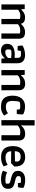

<svg xmlns="http://www.w3.org/2000/svg" viewBox="1560 -2270 720 3879"><g transform="rotate(90 1919.5 -331.0)"><path d="M70 -471H162L170 -402H178Q240 -478 331 -478Q384 -478 415.5 -460Q447 -442 460 -399H468Q497 -435 537.5 -456.5Q578 -478 627 -478Q697 -478 730 -448Q763 -418 763 -344V0H656V-372Q626 -380 593 -380Q518 -380 470 -334V0H363V-374Q338 -382 303 -382Q228 -382 177 -337V0H70Z M866 -118Q866 -196 925.5 -233Q985 -270 1089 -270Q1117 -270 1150 -267V-322Q1150 -365 1132 -380.5Q1114 -396 1068 -396Q1041 -396 1009 -392L999 -327H914Q901 -364 901 -403V-428Q937 -449 987 -463.5Q1037 -478 1089 -478Q1170 -478 1214 -440Q1258 -402 1258 -331V0H1165L1159 -66H1151Q1097 8 1006 8Q936 8 901 -25Q866 -58 866 -118ZM1152 -137V-196Q1114 -203 1069 -203Q1018 -203 990 -195Q983 -178 980.5 -164Q978 -150 978 -132Q978 -103 992 -90.5Q1006 -78 1033 -78Q1070 -78 1100.5 -93Q1131 -108 1152 -137Z M1396 -471H1492L1498 -398H1506Q1571 -480 1668 -480Q1737 -480 1770.5 -447Q1804 -414 1804 -344V0H1697V-372Q1671 -381 1636 -381Q1549 -381 1503 -330V0H1396Z M1913 -225Q1913 -341 1970 -409.5Q2027 -478 2132 -478Q2181 -478 2222.5 -466.5Q2264 -455 2292 -437V-401Q2292 -351 2279 -310H2196L2188 -373Q2164 -380 2125 -380Q2069 -380 2039 -369Q2030 -344 2024.5 -304.5Q2019 -265 2019 -227Q2019 -157 2046.5 -123.5Q2074 -90 2143 -90Q2217 -90 2267 -133L2316 -56Q2279 -24 2237.5 -7.5Q2196 9 2140 9Q2017 9 1965 -52.5Q1913 -114 1913 -225Z M2408 -671H2515V-476L2512 -400H2518Q2584 -480 2680 -480Q2750 -480 2785 -447.5Q2820 -415 2820 -344V0H2712V-372Q2685 -381 2649 -381Q2604 -381 2572.5 -368Q2541 -355 2515 -329V0H2408Z M2932 -231Q2932 -349 2990 -414.5Q3048 -480 3155 -480Q3248 -480 3296 -428Q3344 -376 3344 -286Q3344 -268 3343 -259L3278 -195L3036 -198Q3038 -83 3161 -83Q3208 -83 3242.5 -94Q3277 -105 3312 -127L3342 -45Q3303 -20 3260 -6.5Q3217 7 3156 7Q3042 7 2987 -54.5Q2932 -116 2932 -231ZM3240 -274Q3245 -290 3245 -311Q3245 -347 3220.5 -368Q3196 -389 3151 -389Q3088 -389 3062.5 -360.5Q3037 -332 3035 -270Z M3429 -31 3460 -115Q3493 -99 3531 -90Q3569 -81 3606 -81Q3653 -81 3684 -87Q3692 -103 3692 -127Q3692 -146 3685.5 -156.5Q3679 -167 3661 -174.5Q3643 -182 3605 -190Q3546 -203 3509.5 -219Q3473 -235 3452.5 -263Q3432 -291 3432 -337Q3432 -399 3479 -439.5Q3526 -480 3620 -480Q3711 -480 3775 -447V-415Q3775 -397 3771.5 -372.5Q3768 -348 3762 -334H3680L3672 -392Q3640 -396 3614 -396Q3572 -396 3554.5 -384Q3537 -372 3537 -344Q3537 -317 3558.5 -302Q3580 -287 3636 -276Q3694 -264 3727 -249.5Q3760 -235 3778 -207.5Q3796 -180 3796 -134Q3796 -70 3749 -31Q3702 8 3604 8Q3501 8 3429 -31Z"/></g></svg>

Font: Athiti SemiBold
Style: Regular
Weight: 600
Designer: CadsonDemak Team
Foundry: CadsonDemak
Version: Version 1.032